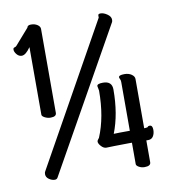

<svg xmlns="http://www.w3.org/2000/svg" viewBox="-81 -771 773 856"><g transform="rotate(-10 306.0 -343.0)"><path d="M542 -102H533V-3Q533 14 505 14Q491 14 479.5 7.5Q468 1 468 -6V-103H452Q420 -103 387 -102Q354 -101 352 -101Q340 -101 329 -113Q318 -125 318 -134Q318 -140 327 -150Q364 -238 364 -357Q364 -360 362 -368Q360 -376 360 -378Q360 -389 387 -389Q428 -389 428 -351Q428 -240 395 -156Q416 -157 462 -157H468V-378Q468 -386 465 -391.5Q462 -397 462 -400Q462 -410 488 -410Q507 -410 520 -401Q533 -392 533 -380V-157Q536 -157 541.5 -157.5Q547 -158 549 -159Q551 -164 559 -164Q572 -164 572 -143Q572 -126 564.5 -114Q557 -102 542 -102ZM66 -46 419 -678V-688Q419 -695 430 -695Q444 -695 460 -684Q476 -673 476 -659Q476 -651 474 -648L114 -7Q110 0 101 0Q88 0 75 -9Q62 -18 62 -32Q62 -41 66 -46ZM92 -296V-602Q70 -570 52 -570Q39 -570 29.5 -581.5Q20 -593 20 -603Q20 -608 22 -610Q24 -612 28 -613Q32 -614 35 -617L98 -689Q100 -700 116 -700Q133 -700 145 -692Q157 -684 157 -673V-293Q157 -276 131 -276Q117 -276 104.5 -282.5Q92 -289 92 -296Z"/></g></svg>

Font: Grand Hotel
Style: Regular
Weight: 400
Designer: Brian J. Bonislawsky & Jim Lyles for Astigmatic (AOETI)
Foundry: Astigmatic (AOETI)
Version: Version 001.000